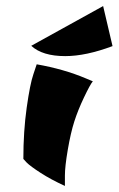

<svg xmlns="http://www.w3.org/2000/svg" viewBox="-20 -581 391 633"><path d="M194 32Q148 11 114 -11Q80 -33 68 -45L57 -57Q57 -148 68 -226Q79 -304 90 -336L101 -369Q191 -353 262 -323L286 -313Q277 -302 257 -260Q237 -218 225 -180.5Q213 -143 203.5 -87.5Q194 -32 194 -2.5Q194 27 194 32ZM351 -429Q263 -396 195 -396Q120 -396 83 -430L320 -561Z"/></svg>

Font: Ceviche One
Style: Regular
Weight: 400
Version: Version 1.002